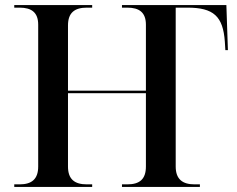

<svg xmlns="http://www.w3.org/2000/svg" viewBox="-20 -734 932 754"><path d="M36 0H342V-10H321C273 -10 247 -30 247 -80V-368H553V-80C553 -30 528 -10 480 -10H459V0H765V-10H744C697 -10 670 -30 670 -80V-704H716C819 -704 856 -670 863 -570L865 -537H875L869 -714H459V-704H480C527 -704 553 -685 553 -637V-378H247V-634C247 -684 273 -704 321 -704H342V-714H36V-704H57C104 -704 130 -685 130 -637V-80C130 -30 104 -10 57 -10H36Z"/></svg>

Font: Noto Serif Display Medium
Style: Regular
Weight: 500
Designer: Monotype Design Team
Foundry: Monotype Imaging Inc.
Version: Version 2.009